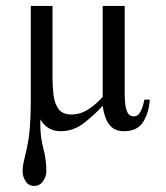

<svg xmlns="http://www.w3.org/2000/svg" viewBox="-20 -423 552 639"><path d="M460.4 -91.3H478.5Q476.1 -49.8 457 -18.1Q438 13.7 391.6 13.7Q367.2 13.7 352.5 0.7Q337.9 -12.2 331.1 -31.7Q324.2 -51.3 321.8 -70.8Q295.4 -42 260.3 -14.2Q225.1 13.7 182.1 13.7Q137.7 13.7 114.3 -25.4V-4.9Q114.3 33.7 124.3 71.3Q134.3 108.9 134.3 146.5Q134.3 163.6 123.5 179.7Q112.8 195.8 93.8 195.8Q74.7 195.8 64.9 179.9Q55.2 164.1 55.2 147.5Q55.2 130.4 60.1 110.8Q64.9 91.3 68.4 74.2Q77.1 35.6 79.8 -4.4Q82.5 -44.4 82.5 -84V-403.3H154.8V-162.1Q154.8 -134.3 158.2 -106.4Q161.6 -78.6 174.8 -60.3Q188 -42 217.3 -42Q248.5 -42 275.4 -60.1Q302.2 -78.1 321.8 -100.6V-403.3H395V-111.3Q395 -95.2 396.7 -77.6Q398.4 -60.1 404.8 -47.9Q411.1 -35.6 424.8 -35.6Q437 -35.6 444.1 -45.9Q451.2 -56.2 455.1 -69.3Q459 -82.5 460.4 -91.3Z"/></svg>

Font: Scheherazade New
Style: Regular
Weight: 400
Designer: SIL International
Foundry: SIL International
Version: Version 4.000